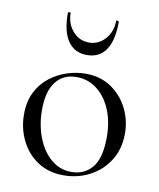

<svg xmlns="http://www.w3.org/2000/svg" viewBox="-75 -688 629 761"><g transform="rotate(10 239.5 -307.5)"><path d="M231.4 13Q171.6 13 127.6 -16Q83.6 -45 59.8 -93.5Q36 -142 36 -198Q36 -250 55.2 -288Q74.4 -326 106.2 -350.5Q138 -375 175.4 -387Q212.8 -399 249.2 -399Q310 -399 353.5 -369Q397 -339 420.2 -292Q443.4 -245 443.4 -192.8Q443.4 -129.4 414.1 -83.3Q384.8 -37.2 336.8 -12.1Q288.8 13 231.4 13ZM259.8 -5.6Q312.6 -5.6 343.8 -43.4Q375 -81.2 375 -165Q375 -228.4 354.5 -276.6Q334 -324.8 298.2 -352.2Q262.4 -379.6 216 -379.6Q162.6 -379.6 132.9 -341Q103.2 -302.4 103.2 -228.6Q103.2 -167.8 123 -116.7Q142.8 -65.6 178.2 -35.6Q213.6 -5.6 259.8 -5.6ZM137.4 -623.4Q137.4 -627.2 142.9 -627.6Q148.4 -628 148.4 -626Q148.4 -583 174.4 -552.9Q200.4 -522.8 240.4 -522.8Q278.4 -522.8 304.9 -552.9Q331.4 -583 331.4 -626Q331.4 -628 336.9 -627.6Q342.4 -627.2 342.4 -623.4Q342.4 -549.2 316.4 -510.9Q290.4 -472.6 240.4 -472.6Q190.4 -472.6 163.9 -510.9Q137.4 -549.2 137.4 -623.4Z"/></g></svg>

Font: Cormorant Garamond Light
Style: Regular
Weight: 300
Designer: Christian Thalmann (Catharsis Fonts)
Foundry: Catharsis Fonts
Version: Version 4.001